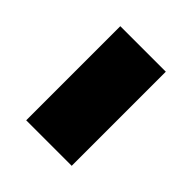

<svg xmlns="http://www.w3.org/2000/svg" viewBox="-26 -445 352 352"><g transform="rotate(-45 150.0 -269.0)"><path d="M28 -210H272V-328H28Z"/></g></svg>

Font: Noto Sans Ethiopic ExtraCondensed
Style: Bold
Weight: 700
Width: 2
Designer: Monotype Design Team
Foundry: Monotype Imaging Inc.
Version: Version 2.102